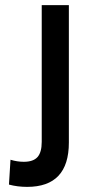

<svg xmlns="http://www.w3.org/2000/svg" viewBox="-20 -720 341 750"><path d="M249 -700V-163Q249 10 86 10Q48 10 15 1L21 -96Q47 -88 73 -88Q110 -88 126.5 -106.5Q143 -125 143 -166V-700Z"/></svg>

Font: Bebas Kai
Style: Regular
Weight: 400
Designer: Ryoichi Tsunekawa
Foundry: Dharma Type
Version: Version 1.001;PS 001.001;hotconv 1.0.70;makeotf.lib2.5.58329